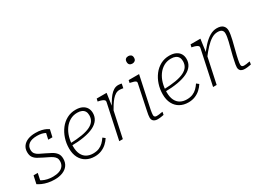

<svg xmlns="http://www.w3.org/2000/svg" viewBox="-35 -1449 2882 2139"><g transform="rotate(-30 1406.5 -379.5)"><path d="M223 11Q178 11 138.5 2.5Q99 -6 68.5 -19.5Q38 -33 18 -47L40 -148H94L69 -29Q59 -37 53.5 -47Q48 -57 46.5 -68Q45 -79 46 -85Q65 -68 91.5 -54.5Q118 -41 151 -33.5Q184 -26 223 -26Q267 -26 301.5 -38Q336 -50 355.5 -75.5Q375 -101 375 -140Q375 -165 363.5 -182.5Q352 -200 332.5 -213Q313 -226 288 -238Q263 -250 235 -264Q201 -281 171.5 -297.5Q142 -314 124.5 -339Q107 -364 107 -407Q107 -451 130 -482.5Q153 -514 194.5 -530.5Q236 -547 292 -547Q338 -547 370.5 -539Q403 -531 424 -520.5Q445 -510 455 -503L434 -410H380L400 -500Q406 -497 410.5 -491.5Q415 -486 419 -479.5Q423 -473 424 -466Q413 -478 394.5 -488Q376 -498 350.5 -504Q325 -510 292 -510Q222 -510 187 -483.5Q152 -457 152 -411Q152 -379 167.5 -359.5Q183 -340 210 -326.5Q237 -313 273 -296Q307 -279 341 -261.5Q375 -244 397.5 -216.5Q420 -189 420 -144Q420 -94 395.5 -59.5Q371 -25 326.5 -7Q282 11 223 11Z M738 12Q677 12 630.5 -14Q584 -40 558 -89.5Q532 -139 532 -209Q532 -275 552 -336Q572 -397 608.5 -444.5Q645 -492 696 -519.5Q747 -547 809 -547Q859 -547 892.5 -530.5Q926 -514 943 -485.5Q960 -457 960 -419Q960 -371 934.5 -334Q909 -297 859 -272.5Q809 -248 734.5 -235Q660 -222 562 -221L566 -251Q661 -254 727.5 -265.5Q794 -277 835 -298Q876 -319 894.5 -348.5Q913 -378 913 -418Q913 -448 901 -468Q889 -488 866 -498.5Q843 -509 809 -509Q757 -509 715 -485Q673 -461 643 -419Q613 -377 597.5 -322.5Q582 -268 582 -207Q582 -145 602 -104.5Q622 -64 657.5 -45Q693 -26 738 -26Q783 -26 815 -39.5Q847 -53 870.5 -76Q894 -99 914 -129L943 -106Q923 -74 893.5 -47Q864 -20 825 -4Q786 12 738 12Z M1057 0H1103L1183 -372L1180 -366L1204 -537H1077L1069 -503L1079 -501Q1104 -496 1121.5 -489Q1139 -482 1147.5 -473Q1156 -464 1153 -450ZM1402 -542Q1400 -543 1388.5 -545.5Q1377 -548 1359 -548Q1327 -548 1300 -531.5Q1273 -515 1249 -486Q1225 -457 1203 -419Q1181 -381 1156 -339L1165 -314Q1185 -350 1205.5 -382.5Q1226 -415 1247.5 -440Q1269 -465 1293 -479.5Q1317 -494 1345 -494Q1362 -494 1373.5 -491.5Q1385 -489 1391 -488Z M1481 -57Q1481 -73 1484 -92.5Q1487 -112 1492.5 -137Q1498 -162 1504 -192L1560 -460Q1562 -472 1555 -479Q1548 -486 1532 -491.5Q1516 -497 1491 -502L1481 -504L1488 -537H1622L1544 -171Q1538 -146 1534.5 -125.5Q1531 -105 1529 -90Q1527 -75 1527 -64Q1527 -48 1536 -41Q1545 -34 1560 -34Q1576 -34 1590 -36Q1604 -38 1616.5 -40.5Q1629 -43 1638 -43L1631 -7Q1621 -5 1607.5 -2.5Q1594 0 1580 1.5Q1566 3 1551 3Q1531 3 1515 -3.5Q1499 -10 1490 -23.5Q1481 -37 1481 -57ZM1569 -723Q1569 -748 1582.5 -759.5Q1596 -771 1617 -771Q1637 -771 1651 -759.5Q1665 -748 1665 -723Q1665 -698 1651 -686.5Q1637 -675 1617 -675Q1596 -675 1582.5 -686.5Q1569 -698 1569 -723Z M1943 12Q1882 12 1835.5 -14Q1789 -40 1763 -89.5Q1737 -139 1737 -209Q1737 -275 1757 -336Q1777 -397 1813.5 -444.5Q1850 -492 1901 -519.5Q1952 -547 2014 -547Q2064 -547 2097.5 -530.5Q2131 -514 2148 -485.5Q2165 -457 2165 -419Q2165 -371 2139.5 -334Q2114 -297 2064 -272.5Q2014 -248 1939.5 -235Q1865 -222 1767 -221L1771 -251Q1866 -254 1932.5 -265.5Q1999 -277 2040 -298Q2081 -319 2099.5 -348.5Q2118 -378 2118 -418Q2118 -448 2106 -468Q2094 -488 2071 -498.5Q2048 -509 2014 -509Q1962 -509 1920 -485Q1878 -461 1848 -419Q1818 -377 1802.5 -322.5Q1787 -268 1787 -207Q1787 -145 1807 -104.5Q1827 -64 1862.5 -45Q1898 -26 1943 -26Q1988 -26 2020 -39.5Q2052 -53 2075.5 -76Q2099 -99 2119 -129L2148 -106Q2128 -74 2098.5 -47Q2069 -20 2030 -4Q1991 12 1943 12Z M2264 0H2310L2388 -364V-372L2411 -537H2284L2276 -503L2286 -501Q2311 -496 2328.5 -489Q2346 -482 2354.5 -473Q2363 -464 2360 -450ZM2668 -171 2712 -347Q2719 -379 2724 -407Q2729 -435 2729 -459Q2729 -498 2704 -522.5Q2679 -547 2625 -547Q2578 -547 2533 -520Q2488 -493 2445 -446Q2402 -399 2359 -338L2368 -312Q2413 -372 2453.5 -415Q2494 -458 2533 -482Q2572 -506 2612 -506Q2649 -506 2665.5 -491Q2682 -476 2682 -450Q2682 -427 2678 -404Q2674 -381 2667 -350L2627 -193Q2620 -161 2614.5 -136Q2609 -111 2605.5 -91.5Q2602 -72 2602 -56Q2602 -36 2611 -22.5Q2620 -9 2636 -3Q2652 3 2673 3Q2687 3 2701.5 1.5Q2716 0 2729.5 -2.5Q2743 -5 2754 -7L2760 -43Q2751 -43 2739 -40.5Q2727 -38 2713 -36Q2699 -34 2683 -34Q2668 -34 2659 -41Q2650 -48 2650 -64Q2650 -75 2652 -90Q2654 -105 2658 -125Q2662 -145 2668 -171Z"/></g></svg>

Font: Roboto Serif 20pt Thin
Style: Italic
Weight: 250
Italic angle: -10°
Version: Version 1.007